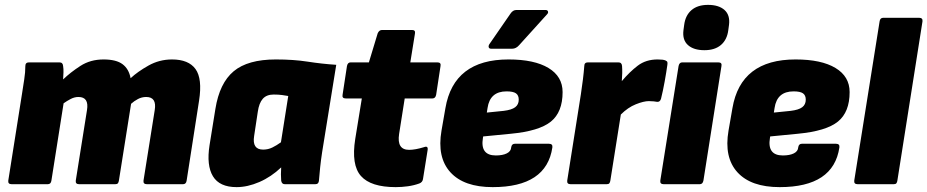

<svg xmlns="http://www.w3.org/2000/svg" viewBox="-20 -756 3806 788"><path d="M28 0Q12 0 14 -15L70 -369Q75 -402 79.5 -430.5Q84 -459 84 -485Q84 -500 99 -500H224Q238 -500 239 -485Q241 -473 240.5 -459Q240 -445 239 -430Q269 -459 310 -485.5Q351 -512 405 -512Q457 -512 483 -492.5Q509 -473 516 -435Q545 -462 589.5 -487Q634 -512 686 -512Q754 -512 782.5 -472.5Q811 -433 797 -343L746 -15Q744 0 731 0H583Q567 0 569 -15L615 -304Q624 -358 580 -358Q562 -358 546 -349.5Q530 -341 518 -330L468 -15Q467 -8 464 -4Q461 0 453 0H305Q289 0 291 -15L337 -304Q346 -358 302 -358Q286 -358 270.5 -350Q255 -342 241 -332L191 -15Q189 0 176 0Z M951 12Q881 12 854 -32.5Q827 -77 840 -160L864 -309Q881 -415 939 -463.5Q997 -512 1112 -512Q1185 -512 1242.5 -503Q1300 -494 1360 -490L1302 -131Q1297 -98 1294 -69.5Q1291 -41 1289 -15Q1288 0 1274 0H1149Q1136 0 1134 -15Q1133 -27 1133 -41Q1133 -55 1134 -69Q1093 -30 1044.5 -9Q996 12 951 12ZM1060 -142Q1080 -142 1097.5 -150.5Q1115 -159 1133 -172L1163 -362Q1152 -364 1137.5 -366Q1123 -368 1103 -368Q1074 -368 1058.5 -350.5Q1043 -333 1038 -297L1023 -198Q1014 -142 1060 -142Z M1604 12Q1502 12 1461.5 -33.5Q1421 -79 1438 -186L1465 -352H1399Q1383 -352 1386 -367L1404 -485Q1407 -500 1419 -500H1494L1530 -619Q1536 -633 1548 -633H1671Q1686 -633 1683 -618L1664 -500H1775Q1791 -500 1788 -485L1770 -367Q1767 -352 1755 -352H1641L1618 -206Q1608 -141 1659 -141Q1684 -141 1720 -152Q1738 -159 1735 -140L1716 -21Q1714 -8 1701 -3Q1679 5 1654 8.5Q1629 12 1604 12Z M2002 12Q1884 12 1828.5 -49Q1773 -110 1792 -220L1808 -312Q1842 -512 2067 -512Q2173 -512 2231 -477Q2289 -442 2289 -378Q2289 -296 2241 -257Q2193 -218 2076 -207L1963 -196L1962 -190Q1950 -118 2015 -118Q2043 -118 2060 -126.5Q2077 -135 2078 -151Q2080 -166 2093 -166H2233Q2249 -166 2247 -151Q2223 12 2002 12ZM1978 -294 2047 -301Q2080 -305 2094.5 -316Q2109 -327 2109 -347Q2109 -365 2097.5 -373Q2086 -381 2059 -381Q1991 -381 1981 -313ZM1996 -556Q1988 -556 1986 -561.5Q1984 -567 1988 -574L2075 -700Q2085 -715 2099 -715H2219Q2227 -715 2229 -709Q2231 -703 2225 -697L2111 -571Q2098 -556 2082 -556Z M2322 0Q2306 0 2308 -15L2364 -369Q2369 -402 2372.5 -430.5Q2376 -459 2378 -485Q2378 -500 2393 -500H2518Q2532 -500 2533 -485Q2535 -459 2532 -423Q2564 -461 2597.5 -486.5Q2631 -512 2679 -512Q2702 -512 2711 -508Q2718 -505 2719 -501Q2720 -497 2719 -490Q2715 -461 2708 -422Q2701 -383 2693 -351Q2689 -337 2677 -338Q2671 -339 2663 -340Q2655 -341 2643 -341Q2622 -341 2589.5 -328Q2557 -315 2528 -286L2485 -15Q2484 -8 2481 -4Q2478 0 2470 0Z M2704 0Q2688 0 2690 -15L2765 -485Q2768 -500 2780 -500H2928Q2944 -500 2941 -485L2867 -15Q2864 0 2852 0ZM2871 -550Q2827 -550 2803.5 -571Q2780 -592 2785 -632L2788 -654Q2793 -693 2818 -714.5Q2843 -736 2886 -736Q2930 -736 2953.5 -715Q2977 -694 2972 -654L2969 -632Q2964 -593 2939 -571.5Q2914 -550 2871 -550Z M3180 12Q3062 12 3006.5 -49Q2951 -110 2970 -220L2986 -312Q3020 -512 3245 -512Q3351 -512 3409 -477Q3467 -442 3467 -378Q3467 -296 3419 -257Q3371 -218 3254 -207L3141 -196L3140 -190Q3128 -118 3193 -118Q3221 -118 3238 -126.5Q3255 -135 3256 -151Q3258 -166 3271 -166H3411Q3427 -166 3425 -151Q3401 12 3180 12ZM3156 -294 3225 -301Q3258 -305 3272.5 -316Q3287 -327 3287 -347Q3287 -365 3275.5 -373Q3264 -381 3237 -381Q3169 -381 3159 -313Z M3500 0Q3484 0 3486 -15L3590 -668Q3592 -683 3605 -683H3752Q3768 -683 3766 -668L3663 -15Q3662 -8 3659 -4Q3656 0 3648 0Z"/></svg>

Font: Sofia Sans ExtraBlack
Style: Italic
Weight: 1000
Italic angle: -9°
Designer: Botio Nikoltchev, Ani Petrova
Foundry: lettersoup
Version: Version 4.100; ttfautohint (v1.8.4.7-5d5b)